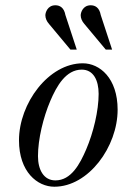

<svg xmlns="http://www.w3.org/2000/svg" viewBox="-20 -696 502 728"><path d="M286 -638C286 -627 291 -615 300 -605L381 -508H405L362 -639C357 -667 341 -676 324 -676C294 -676 286 -648 286 -638ZM152 -638C152 -627 157 -615 166 -605L247 -508H271L228 -639C223 -667 207 -676 190 -676C160 -676 152 -648 152 -638ZM124 -104C124 -168 144 -251 171 -314C195 -370 230 -432 290 -432C334 -432 354 -392 354 -340C354 -276 334 -193 307 -130C283 -74 250 -12 190 -12C146 -12 124 -52 124 -104ZM52 -164C52 -44 122 12 186 12C316 12 426 -140 426 -280C426 -400 358 -456 294 -456C164 -456 52 -304 52 -164Z"/></svg>

Font: Old Standard
Style: Italic
Weight: 400
Italic angle: -15.2°
Designer: Alexey Kryukov <alexios@thessalonica.org.ru>
Version: Version 2.0